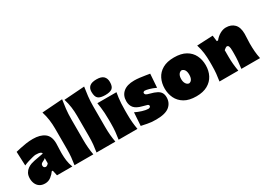

<svg xmlns="http://www.w3.org/2000/svg" viewBox="-11 -1509 3140 2280"><g transform="rotate(-30 1559.5 -368.5)"><path d="M147 14Q102 14 73 -5.5Q44 -25 30 -57Q16 -89 16 -126Q16 -170.5 32.2 -199.2Q48.5 -228 73 -245.5Q97.5 -263 123.5 -271.8Q149.5 -280.5 169 -284L297 -308Q298 -321 279.2 -330Q260.5 -339 216 -339Q205 -339 175.5 -332.2Q146 -325.5 110.8 -314.2Q75.5 -303 47 -290L39 -481Q64.5 -487 103 -495.8Q141.5 -504.5 187.2 -511.2Q233 -518 281 -518Q381 -518 439 -474.8Q497 -431.5 497 -333Q497 -307 495 -271.5Q493 -236 493 -212V-190Q493 -147.5 499 -99.8Q505 -52 525 0H315L299 -73H285Q265 -42.5 229 -14.2Q193 14 147 14ZM251 -153Q261.5 -153 272.2 -160.5Q283 -168 291 -179V-250Q285 -243.5 277.2 -238.2Q269.5 -233 253 -226Q242 -221.5 231.5 -212.8Q221 -204 221 -186Q221 -169 230.8 -161Q240.5 -153 251 -153Z M555 0Q563.5 -52 568.2 -101Q573 -150 573 -213V-493Q573 -552.5 565.2 -611.2Q557.5 -670 538 -732L819 -752Q809.5 -694.5 802.2 -629.8Q795 -565 795 -493V-213Q795 -150 799.5 -101Q804 -52 813 0Z M857 0Q865.5 -52 870.2 -101Q875 -150 875 -213V-493Q875 -552.5 867.2 -611.2Q859.5 -670 840 -732L1121 -752Q1111.5 -694.5 1104.2 -629.8Q1097 -565 1097 -493V-213Q1097 -150 1101.5 -101Q1106 -52 1115 0Z M1160 0Q1168.5 -52 1173.2 -101Q1178 -150 1178 -213V-263Q1178 -318 1175.2 -358.8Q1172.5 -399.5 1168 -433.5Q1163.5 -467.5 1158 -502H1420Q1414 -467.5 1409.5 -433.5Q1405 -399.5 1402.5 -358.8Q1400 -318 1400 -263V-213Q1400 -150 1404.5 -101Q1409 -52 1418 0ZM1288.5 -538Q1223.5 -538 1194 -561.5Q1164.5 -585 1164.5 -653Q1164.5 -701 1194 -727Q1223.5 -753 1289.5 -753Q1355 -753 1384.2 -725Q1413.5 -697 1413.5 -646Q1413.5 -583 1384 -560.5Q1354.5 -538 1288.5 -538Z M1667 16Q1598 16 1549.2 5.5Q1500.5 -5 1469 -11L1481 -191Q1521 -171 1569.5 -156Q1618 -141 1651 -141Q1663 -142.5 1672 -147.8Q1681 -153 1681 -165Q1681 -179.5 1664.2 -186Q1647.5 -192.5 1603 -203Q1527.5 -222 1497.2 -258Q1467 -294 1467 -350Q1467 -428 1519.5 -472.5Q1572 -517 1670 -517Q1704.5 -517 1744.5 -512.2Q1784.5 -507.5 1820 -501.5Q1855.5 -495.5 1877 -492L1864 -306Q1817 -328 1777 -339Q1737 -350 1718 -350Q1709 -348.5 1702 -343.8Q1695 -339 1695 -329Q1695 -316.5 1705.8 -307.5Q1716.5 -298.5 1751 -290Q1810.5 -275 1844.2 -256.8Q1878 -238.5 1892 -213.2Q1906 -188 1906 -152Q1906 -76.5 1850 -30.2Q1794 16 1667 16Z M2221 16Q2120 16 2057.5 -21.5Q1995 -59 1966 -120Q1937 -181 1937 -251Q1937 -326 1967 -386.5Q1997 -447 2058.8 -482.5Q2120.5 -518 2216 -518Q2314 -518 2376.5 -482.2Q2439 -446.5 2469 -386Q2499 -325.5 2499 -251Q2499 -174 2467.8 -113.8Q2436.5 -53.5 2374.5 -18.8Q2312.5 16 2221 16ZM2220 -161Q2245 -164 2259 -187.8Q2273 -211.5 2273 -251Q2273 -329 2220 -341Q2193 -337.5 2178 -313.8Q2163 -290 2163 -251Q2163 -213.5 2178.8 -188.8Q2194.5 -164 2220 -161Z M2543 0Q2551.5 -52 2556.2 -101Q2561 -150 2561 -213V-263Q2561 -322.5 2553.8 -381.2Q2546.5 -440 2527 -502L2745 -512L2755 -431H2772Q2804.5 -471.5 2846 -494.8Q2887.5 -518 2928 -518Q3000 -518 3042.5 -474.5Q3085 -431 3085 -341Q3085 -308 3082.5 -275.2Q3080 -242.5 3080 -213Q3080 -150 3084 -101Q3088 -52 3099 0H2843Q2850 -52 2854 -99.5Q2858 -147 2858 -200V-238Q2858 -279.5 2851 -298.8Q2844 -318 2826 -318Q2819.5 -318 2805.5 -309Q2791.5 -300 2783 -291V-200Q2783 -147 2787.5 -99.5Q2792 -52 2801 0Z"/></g></svg>

Font: Commissioner Flair Black
Style: Regular
Weight: 900
Designer: Kostas Bartsokas
Foundry: Kostas Bartsokas
Version: Version 1.000; ttfautohint (v1.8.3)